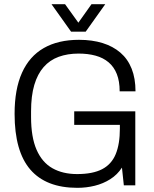

<svg xmlns="http://www.w3.org/2000/svg" viewBox="-20 -889 740 921"><path d="M351 12Q201 12 125.5 -75.5Q50 -163 50 -343Q50 -461 85.5 -540Q121 -619 190 -658.5Q259 -698 359 -698Q422 -698 472 -682.5Q522 -667 557.5 -636.5Q593 -606 611.5 -559.5Q630 -513 630 -451H554Q554 -499 540.5 -533.5Q527 -568 501 -590Q475 -612 438.5 -622Q402 -632 357 -632Q304 -632 261.5 -616.5Q219 -601 189.5 -567.5Q160 -534 144.5 -481.5Q129 -429 129 -355V-328Q129 -231 155.5 -170.5Q182 -110 231.5 -82Q281 -54 350 -54Q425 -54 470 -77.5Q515 -101 535 -149.5Q555 -198 555 -272V-290H336V-355H629V0H574L565 -85Q543 -51 509 -29.5Q475 -8 434.5 2Q394 12 351 12ZM227 -869H292L374 -755H338L419 -869H485L391 -737H321Z"/></svg>

Font: Archivo SemiCondensed Light
Style: Regular
Weight: 300
Width: 4
Designer: Hector Gatti
Foundry: Omnibus-Type
Version: Version 2.001